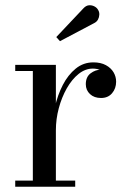

<svg xmlns="http://www.w3.org/2000/svg" viewBox="-20 -705 486 725"><path d="M177.5 -213Q177.5 -256.5 187.5 -301.2Q197.5 -346 217.2 -384.2Q237 -422.5 266 -446Q295 -469.5 332.5 -469.5Q360.5 -469.5 379.8 -459Q399 -448.5 408.8 -432Q418.5 -415.5 418.5 -396.5Q418.5 -371 403.2 -353Q388 -335 361.5 -335Q335.5 -335 319.8 -349.8Q304 -364.5 304 -387Q304 -414.5 322.2 -428.2Q340.5 -442 362 -442Q377 -442 389.8 -436.2Q402.5 -430.5 410 -420Q417.5 -409.5 417.5 -396.5H394.5Q394.5 -410.5 385.5 -421.8Q376.5 -433 361.8 -439.5Q347 -446 330.5 -446Q302 -446 276.8 -425.8Q251.5 -405.5 232.2 -371.5Q213 -337.5 202 -296.5Q191 -255.5 191 -213ZM191 -460V-23H264V0H37.5V-23H104V-437H37.5V-460ZM206.5 -549.5 192.5 -565 294.5 -673Q304.5 -684 315.5 -685Q326.5 -686 336.2 -681Q346 -676 350.5 -667.5Q355.5 -659.5 355 -649.5Q354.5 -639.5 350 -631.2Q345.5 -623 337 -618.5Z"/></svg>

Font: BodoniModa 10 Custom
Style: Regular
Weight: 400
Designer: Owen Earl
Foundry: indestructible type
Version: Version 2.005